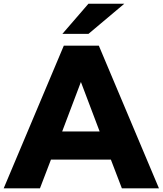

<svg xmlns="http://www.w3.org/2000/svg" viewBox="-49 -1027 887 1047"><path d="M291.1 -842.2 433.3 -1006.7H628.9L433.3 -842.2ZM228.9 -156.7 168.9 0H-28.9L298.9 -777.8H490L817.8 0H615.6L555.6 -156.7ZM392.2 -580 290 -310H494.4Z"/></svg>

Font: Paperlogy 9 Black
Style: Regular
Weight: 900
Designer: redesigned by Lee Juim, glyphs from Gmarket Sans & Montserrat
Foundry: PT&
Version: Version 1.001